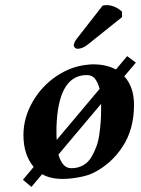

<svg xmlns="http://www.w3.org/2000/svg" viewBox="-20 -691 552 752"><path d="M202.1 -143.1 370.1 -342.8Q363.8 -367.2 352.5 -382.1Q341.3 -397 319.8 -397Q207.5 -397 201.2 -192.9V-169.9Q201.2 -151.9 202.1 -143.1ZM376 -259.8V-284.2L209 -85.9Q214.4 -64 226.8 -48.1Q239.3 -32.2 259.8 -32.2Q285.2 -32.2 305.2 -43.5Q325.2 -54.7 337.2 -74.5Q349.1 -94.2 357.4 -116.7Q365.7 -139.2 369.4 -167Q373 -194.8 374.5 -215.8Q376 -236.8 376 -259.8ZM434.1 -418.9 478 -471.2 512.2 -445.8 466.8 -392.1Q504.9 -350.1 504.9 -280.8Q504.9 -185.5 460.9 -117.7Q417 -49.8 346.2 -14.2Q323.7 -2.9 288.8 3.4Q253.9 9.8 225.1 9.8Q176.8 9.8 145 -8.8L103 41L69.8 13.2L111.8 -37.1Q71.8 -85.4 71.8 -162.1Q71.8 -229 107.2 -291.3Q142.6 -353.5 201.9 -393.3Q261.2 -433.1 328.1 -438Q334 -439 345.2 -439Q396.5 -439 434.1 -418.9ZM279.8 -538.1 381.8 -668.9Q387.7 -670.9 397.9 -670.9Q414.1 -670.9 430.4 -663.6Q446.8 -656.2 458 -645V-624L323.2 -516.1Q303.2 -500 283.2 -500Q277.3 -500 272.7 -504.9Q268.1 -509.8 269 -514.2Q271 -526.9 279.8 -538.1Z"/></svg>

Font: Common Serif
Style: Bold Italic
Weight: 700
Italic angle: -12°
Designer: Philipp H. Poll, Khaled Hosny
Foundry: Stefan Peev, Context Ltd.
Version: Version 1.026